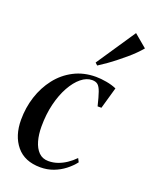

<svg xmlns="http://www.w3.org/2000/svg" viewBox="-148 -876 777 969"><g transform="rotate(20 240.0 -391.0)"><path d="M189 10Q104.5 10 60.2 -43.5Q16 -97 16 -183Q16 -248 35.2 -307.5Q54.5 -367 91 -414Q127.5 -461 180 -488.2Q232.5 -515.5 298 -515.5Q324 -515.5 355 -510Q386 -504.5 409.5 -494L376.5 -378H356Q344.5 -425.5 335.8 -450.2Q327 -475 316 -484.2Q305 -493.5 285.5 -493.5Q255.5 -493.5 227 -470.2Q198.5 -447 175.2 -405.2Q152 -363.5 138.2 -307.5Q124.5 -251.5 124.5 -186Q124.5 -143.5 134.2 -109Q144 -74.5 164.2 -54Q184.5 -33.5 216.5 -33.5Q242 -33.5 265.8 -41.8Q289.5 -50 311.5 -64.8Q333.5 -79.5 353 -99.5L363 -80Q344 -55.5 317.5 -35Q291 -14.5 258.5 -2.2Q226 10 189 10ZM271 -582.5 412 -792 480.5 -734.5Q467 -718.5 450 -701.5Q433 -684.5 412.8 -667.5Q392.5 -650.5 371.2 -633.5Q350 -616.5 327.8 -600.8Q305.5 -585 283.5 -571Z"/></g></svg>

Font: Merriweather 144pt
Style: Italic
Weight: 400
Italic angle: -7.8°
Version: Version 2.101